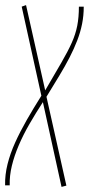

<svg xmlns="http://www.w3.org/2000/svg" viewBox="-23 -726 348 752"><path d="M218 6 145 -326Q117 -283 92.5 -240.5Q68 -198 50.5 -157Q33 -116 23.5 -77Q14 -38 15 0H-3Q-4 -41 6.5 -83Q17 -125 36.5 -168Q56 -211 82 -256.5Q108 -302 139 -351L62 -700L79 -706L154 -372Q192 -437 217.5 -481Q243 -525 258 -558.5Q273 -592 279.5 -625Q286 -658 286 -700H305Q305 -665 298.5 -632.5Q292 -600 279.5 -567.5Q267 -535 249.5 -501Q232 -467 209 -429Q186 -391 159 -347L237 1Z"/></svg>

Font: Georama ExtraCondensed Thin
Style: Italic
Weight: 100
Width: 2
Italic angle: -9°
Designer: Jean-Baptiste Levee
Foundry: Production Type
Version: Version 1.001